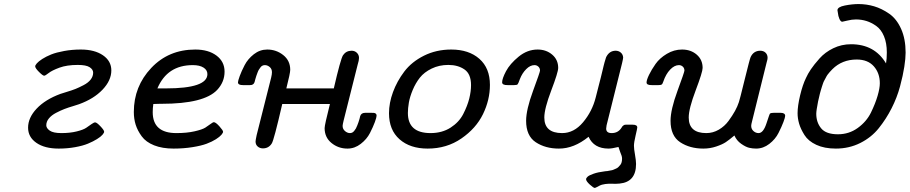

<svg xmlns="http://www.w3.org/2000/svg" viewBox="-20 -720 4444 938"><path d="M117.2 -96.2Q117.2 -145 159.2 -189.5Q201.2 -233.9 274.9 -261.2Q276.9 -262.2 304.4 -270.5Q332 -278.8 348.6 -285.4Q365.2 -292 388.2 -304Q411.1 -315.9 423.1 -331.5Q435.1 -347.2 435.1 -365.2Q435.1 -380.4 418 -391.6Q400.9 -402.8 359.9 -402.8Q306.6 -402.8 270.3 -389.4Q233.9 -376 217.5 -363Q201.2 -350.1 195.8 -350.1Q189 -350.1 170.4 -368.7Q151.9 -387.2 151.9 -396Q151.9 -400.9 159.9 -410.4Q168 -419.9 186.5 -431.9Q205.1 -443.8 230 -453.9Q254.9 -463.9 293.5 -470.9Q332 -478 375 -478Q441.9 -478 482.9 -450Q523.9 -421.9 523.9 -376Q523.9 -327.1 481 -282Q438 -236.8 366.2 -210.9Q362.3 -209 338.1 -201.9Q314 -194.8 294.9 -187.5Q275.9 -180.2 253.9 -168.7Q231.9 -157.2 219 -141.6Q206.1 -126 206.1 -107.9Q206.1 -93.8 223.1 -81.8Q240.2 -69.8 279.8 -69.8Q321.8 -69.8 354.5 -77.9Q387.2 -85.9 401.6 -95.9Q416 -106 427.5 -114Q439 -122.1 444.8 -122.1Q452.6 -122.1 470.7 -103Q488.8 -84 488.8 -76.2Q488.8 -71.3 480.5 -61.5Q472.2 -51.8 453.6 -40.3Q435.1 -28.8 409.9 -18.3Q384.8 -7.8 346.9 -1Q309.1 5.9 267.1 5.9Q198.2 5.9 157.7 -22.2Q117.2 -50.3 117.2 -96.2Z M633.8 -172.9Q633.8 -297.9 718.8 -387.9Q803.7 -478 934.1 -478Q998 -478 1037.6 -448.5Q1077.1 -418.9 1077.1 -370.1Q1077.1 -319.3 1041 -280.8Q977.1 -212.9 770 -212.9H761.7Q755.9 -212.9 744.9 -212.4Q733.9 -211.9 729 -211.9Q726.1 -191.9 726.1 -171.9Q726.1 -69.8 841.8 -69.8Q892.6 -69.8 930.2 -78.4Q967.8 -86.9 982.9 -96.4Q998 -106 1009 -114.5Q1020 -123 1024.9 -123Q1033.7 -123 1051.8 -103Q1069.8 -83 1069.8 -76.2Q1069.8 -71.3 1061.8 -61.5Q1053.7 -51.8 1034.9 -39.8Q1016.1 -27.8 989.5 -17.8Q962.9 -7.8 919.9 -1Q877 5.9 828.1 5.9Q772.9 5.9 732.9 -10Q692.9 -25.9 672.4 -54Q651.9 -82 642.8 -110.8Q633.8 -139.6 633.8 -172.9ZM749 -288.1H790Q993.2 -288.1 993.2 -357.9Q993.2 -377.9 974.1 -389.9Q955.1 -401.9 921.9 -401.9Q796.9 -401.9 749 -288.1Z M1142.6 -317.9Q1142.6 -324.7 1151.1 -348.4Q1159.7 -372.1 1175.3 -402.1Q1190.9 -432.1 1220.2 -455.1Q1249.5 -478 1285.6 -478Q1329.6 -478 1363.8 -450.9Q1397.9 -423.8 1397.9 -378.9Q1397.9 -362.8 1378.9 -288.1H1610.8Q1644 -432.1 1655.8 -450.2Q1670.9 -472.2 1697.8 -472.2Q1712.9 -472.2 1723.4 -462.2Q1733.9 -452.1 1733.9 -437Q1733.9 -424.8 1727.5 -404.8L1658.7 -130.9Q1653.8 -110.8 1653.8 -105Q1653.8 -89.8 1665.3 -79.8Q1676.8 -69.8 1689.9 -69.8Q1695.8 -69.8 1701.2 -72.5Q1706.5 -75.2 1711.2 -81.5Q1715.8 -87.9 1718.8 -92.5Q1721.7 -97.2 1725.6 -107.7Q1729.5 -118.2 1731.2 -122.6Q1732.9 -127 1736.3 -138.9Q1739.7 -150.9 1739.7 -152.8Q1744.6 -168.9 1764.6 -168.9H1791.5Q1801.3 -168.9 1806.4 -168.5Q1811.5 -168 1815.7 -165Q1819.8 -162.1 1819.8 -154.8Q1819.8 -147 1811.3 -123.5Q1802.7 -100.1 1787.4 -70.1Q1772 -40 1742.4 -17.1Q1712.9 5.9 1677.7 5.9Q1632.8 5.9 1599.4 -21.5Q1565.9 -48.8 1565.9 -94.2Q1565.9 -109.4 1591.8 -211.9H1358.9Q1317.9 -33.7 1307.6 -19Q1292.5 4.9 1264.6 4.9Q1249.5 4.9 1239 -4.2Q1228.5 -13.2 1228.5 -28.8Q1228.5 -34.7 1233.9 -60.1L1304.7 -340.8Q1308.6 -356.9 1308.6 -367.2Q1308.6 -383.3 1297.6 -392.6Q1286.6 -401.9 1273.9 -401.9Q1268.1 -401.9 1262.5 -399.4Q1256.8 -397 1252.2 -390.4Q1247.6 -383.8 1244.6 -379.4Q1241.7 -375 1237.8 -364.5Q1233.9 -354 1232.4 -349.6Q1231 -345.2 1227.3 -333Q1223.6 -320.8 1223.6 -318.8Q1218.8 -303.7 1200.7 -304.2H1168Q1142.6 -303.7 1142.6 -317.9Z M1880.4 -167Q1880.4 -216.8 1899.9 -270Q1919.4 -323.2 1955.3 -370.6Q1991.2 -418 2051.3 -448Q2111.3 -478 2184.6 -478Q2270.5 -478 2322 -432.6Q2373.5 -387.2 2373.5 -305.2Q2373.5 -231.9 2339.6 -162.4Q2305.7 -92.8 2234.1 -43.5Q2162.6 5.9 2069.3 5.9Q1983.4 5.9 1931.9 -39.6Q1880.4 -85 1880.4 -167ZM1972.7 -168Q1972.7 -69.8 2083.5 -69.8Q2139.6 -69.8 2181.2 -96.4Q2222.7 -123 2243.2 -163.1Q2263.7 -203.1 2272.5 -238.5Q2281.2 -273.9 2281.2 -304.2Q2281.2 -358.4 2249.3 -380.6Q2217.3 -402.8 2170.4 -402.8Q2125.5 -402.8 2088.9 -385Q2052.2 -367.2 2031.2 -340.6Q2010.3 -314 1996.3 -280.5Q1982.4 -247.1 1977.5 -219Q1972.7 -190.9 1972.7 -168Z M2433.1 -317.9Q2433.1 -335.9 2452.1 -372.1Q2471.2 -408.2 2513.7 -443.1Q2556.2 -478 2606.4 -478Q2648.4 -478 2677.7 -453.1Q2707 -428.2 2707 -388.2Q2707 -367.2 2673.1 -278.1Q2639.2 -189 2639.2 -146Q2639.2 -69.8 2726.1 -69.8Q2784.2 -69.8 2828.6 -122.8Q2873 -175.8 2890.1 -243.2Q2897 -272 2904.1 -298.1Q2911.1 -324.2 2915.3 -341.6Q2919.4 -358.9 2923.3 -374.5Q2927.2 -390.1 2929.2 -399.2Q2931.2 -408.2 2933.6 -416Q2936 -423.8 2937.3 -428Q2938.5 -432.1 2939.5 -435.5Q2940.4 -439 2941.4 -440.9Q2942.4 -442.9 2943.4 -444.8Q2958.5 -471.7 2987.3 -472.2Q3002.4 -472.2 3012.9 -463.1Q3023.4 -454.1 3024.4 -439Q3024.4 -434.1 3019 -411.1L2943.4 -107.9Q2941.4 -95.7 2941.4 -91.8Q2941.4 -69.8 2968.3 -69.8Q3000.5 -69.8 3017.1 -97.2Q3019 -101.1 3020.8 -103Q3022.5 -105 3024.9 -106.4Q3027.3 -107.9 3028.3 -108.9Q3029.3 -109.9 3032.2 -110.4Q3035.2 -110.8 3037.1 -110.8Q3039.1 -110.8 3044.7 -110.8Q3050.3 -110.8 3054.2 -110.8H3071.3Q3093.3 -110.8 3093.3 -97.2Q3093.3 -92.3 3085.2 -58.1Q3077.1 -23.9 3077.1 -7.8Q3077.1 7.3 3082.3 36.1Q3087.4 64.9 3087.4 81.1Q3087.4 168.9 3007.3 176.8Q2988.3 178.7 2971.7 177.7Q2955.1 176.8 2937.3 179Q2919.4 181.2 2907.2 188Q2889.2 197.8 2886.2 198.2Q2879.4 198.2 2861.3 181.6Q2843.3 165 2843.3 155.8Q2843.3 149.9 2850.8 143.1Q2858.4 136.2 2879.9 128.7Q2901.4 121.1 2933.1 117.2L2940.4 116.2Q2947.3 116.2 2950.7 115Q2954.1 113.8 2962.6 112.8Q2971.2 111.8 2976.3 109.4Q2981.4 106.9 2988.8 104Q2996.1 101.1 3000.7 96.4Q3005.4 91.8 3010.3 85.9Q3015.1 80.1 3017.1 72Q3019 64 3019 55.2Q3019 47.4 3016.6 40.3Q3014.2 33.2 3009.3 21Q3004.4 8.8 3001.5 -2Q2969.2 5.9 2953.1 5.9Q2881.3 5.9 2855.5 -51.8Q2783.7 6.3 2710.4 5.9Q2644.5 5.9 2597.4 -25.1Q2550.3 -56.2 2550.3 -129.9Q2550.3 -184.1 2584.2 -276.1Q2618.2 -368.2 2618.2 -375Q2618.2 -387.2 2610.1 -394.5Q2602.1 -401.9 2591.3 -401.9Q2570.3 -401.9 2550.8 -382.3Q2531.2 -362.8 2520 -334Q2512.2 -312 2508.8 -308.1Q2505.4 -304.2 2491.2 -304.2H2460.4Q2433.1 -303.7 2433.1 -317.9Z M3138.7 -316.9Q3138.7 -329.1 3150.6 -354Q3162.6 -378.9 3182.6 -407.5Q3202.6 -436 3237.8 -457Q3272.9 -478 3312 -478Q3355 -478 3383.8 -453.1Q3412.6 -428.2 3412.6 -388.2Q3412.6 -368.2 3378.7 -278.6Q3344.7 -189 3344.7 -146Q3344.7 -69.8 3430.7 -69.8Q3462.9 -69.8 3491.5 -86.4Q3520 -103 3539.3 -129.4Q3558.6 -155.8 3570.8 -178Q3583 -200.2 3589.8 -221.2Q3592.8 -228 3617.9 -330.6Q3643.1 -433.1 3647 -440.9Q3661.1 -471.7 3693.8 -472.2Q3710 -472.2 3720 -462.6Q3730 -453.1 3730 -437Q3730 -430.2 3725.6 -416L3653.8 -126Q3649.9 -111.8 3649.9 -105Q3649.9 -89.8 3660.9 -79.8Q3671.9 -69.8 3686 -69.8Q3709 -69.8 3724.4 -116.9Q3739.7 -164.1 3741.7 -165Q3746.6 -168.9 3760.7 -168.9H3793Q3815.9 -168.9 3815.9 -153.8Q3815.9 -147 3807.4 -124Q3798.8 -101.1 3783.4 -70.6Q3768.1 -40 3738.5 -17.1Q3709 5.9 3673.8 5.9Q3656.7 5.9 3639.9 2Q3623 -2 3600.8 -17.6Q3578.6 -33.2 3567.9 -58.1Q3543 -37.1 3525.9 -25.6Q3508.8 -14.2 3478.8 -4.2Q3448.7 5.9 3416 5.9Q3350.1 5.9 3303 -25.1Q3255.9 -56.2 3255.9 -129.9Q3255.9 -184.1 3289.8 -276.1Q3323.7 -368.2 3323.7 -375Q3323.7 -387.2 3315.7 -394.5Q3307.6 -401.9 3296.9 -401.9Q3274.9 -401.9 3253.9 -379.9Q3232.9 -357.9 3220.7 -321.8Q3216.8 -309.6 3212.4 -306.9Q3208 -304.2 3196.8 -304.2H3165Q3138.7 -303.7 3138.7 -316.9Z M3876.5 -167Q3876.5 -202.1 3888.9 -254.2Q3901.4 -306.2 3917.5 -338.9Q3926.3 -358.9 3941.4 -381.3Q3956.5 -403.8 3983.6 -434.3Q4010.7 -464.8 4051 -484.4Q4091.3 -503.9 4137.7 -503.9Q4252.9 -503.9 4308.6 -410.2Q4312.5 -432.1 4312.5 -463.9Q4312.5 -509.8 4298.6 -543Q4284.7 -576.2 4261 -593Q4237.3 -609.9 4212.9 -617.4Q4188.5 -625 4161.6 -625Q4141.6 -625 4119.6 -619.4Q4097.7 -613.8 4094.7 -613.8Q4086.9 -613.8 4080.8 -627.9Q4074.7 -642.1 4073.7 -655.8L4071.3 -669.9Q4071.3 -686 4107.4 -693.1Q4143.6 -700.2 4174.3 -700.2Q4213.4 -700.2 4250.5 -689.2Q4287.6 -678.2 4324 -653.1Q4360.4 -627.9 4382.3 -578.9Q4404.3 -529.8 4404.3 -462.9Q4404.3 -435.1 4397.9 -393.6Q4391.6 -352.1 4377 -297.6Q4362.3 -243.2 4335.9 -191.2Q4309.6 -139.2 4273.4 -94Q4237.3 -48.8 4182.9 -21.5Q4128.4 5.9 4063.5 5.9Q4007.3 5.9 3968 -12.5Q3928.7 -30.8 3910.2 -60.3Q3891.6 -89.8 3884 -116Q3876.5 -142.1 3876.5 -167ZM3967.8 -164.1Q3967.8 -122.1 3991.7 -93Q4015.6 -64 4073.7 -64Q4127.9 -64 4170.7 -95Q4213.4 -126 4234.9 -169.9Q4256.3 -213.9 4267.3 -251.5Q4278.3 -289.1 4278.3 -313Q4278.3 -362.8 4249 -396Q4219.7 -429.2 4165.5 -429.2Q4093.8 -429.2 4046.4 -381.8Q4039.6 -375 4033.4 -367.9Q4027.3 -360.8 4022.9 -355Q4018.6 -349.1 4014.2 -340.1Q4009.8 -331.1 4006.6 -325.9Q4003.4 -320.8 4000 -310.3Q3996.6 -299.8 3995.1 -295.4Q3993.7 -291 3990 -278.6Q3986.3 -266.1 3985.4 -262Q3984.4 -257.8 3981 -242.9Q3977.5 -228 3976.6 -224.1Q3967.8 -179.2 3967.8 -164.1Z"/></svg>

Font: CMU Concrete
Style: BoldItalic
Weight: 700
Italic angle: -14.04°
Version: Version 0.7.0